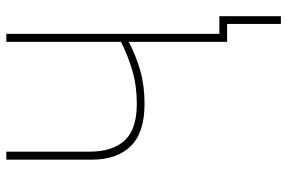

<svg xmlns="http://www.w3.org/2000/svg" viewBox="-174 -580 928 621"><g transform="rotate(-90 290.5 -270.0)"><path d="M491 -714V-25H548V174H523V0H465V-318Q419 -294 371 -280.5Q323 -267 264 -267Q172 -267 128 -311.5Q84 -356 84 -439V-714H110V-445Q110 -371 146 -331.5Q182 -292 265 -292Q322 -292 370.5 -306Q419 -320 465 -343V-714Z"/></g></svg>

Font: Noto Sans SemiCondensed Thin
Style: Regular
Weight: 100
Width: 4
Designer: Monotype Design Team
Foundry: Monotype Imaging Inc.
Version: Version 2.013; ttfautohint (v1.8.4.7-5d5b)